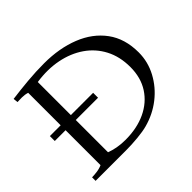

<svg xmlns="http://www.w3.org/2000/svg" viewBox="-161 -939 1158 1158"><g transform="rotate(-45 418.0 -360.5)"><path d="M54 0V-30Q68 -30 94 -33Q120 -36 142 -46V-344H50V-386H142V-663Q120 -670 95.5 -670Q71 -670 57 -669L54 -699Q122 -708 193.5 -714.5Q265 -721 336 -721Q465 -721 567 -680.5Q669 -640 727.5 -560.5Q786 -481 786 -364Q786 -284 748 -213Q710 -142 645.5 -91.5Q581 -41 499 -19Q466 -10 413.5 -5Q361 0 314 0ZM229 -69Q255 -59 287 -53Q319 -47 357 -47Q455 -47 529.5 -82Q604 -117 646 -182Q688 -247 688 -337Q688 -426 652.5 -494Q617 -562 554 -605.5Q491 -649 408 -665.5Q325 -682 229 -668V-386H419V-344H229Z"/></g></svg>

Font: Joan
Style: Regular
Weight: 400
Designer: Paolo Biagini
Version: Version 1.001; ttfautohint (v1.8.4.7-5d5b);gftools[0.9.30]